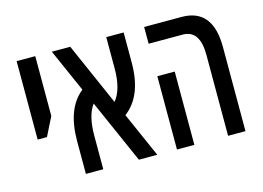

<svg xmlns="http://www.w3.org/2000/svg" viewBox="-83 -744 1228 896"><g transform="rotate(-15 531.0 -296.0)"><path d="M100 -213 145 -303V-592H55V-213Z M315 -164Q315 -259 351 -308L487 0H576L480 -217Q572 -286 572 -446V-592H488V-440Q488 -339 447 -290L314 -592H225L317 -384Q231 -316 231 -158V0H315Z M1002 0V-407Q1002 -592 852 -592H671V-511H836Q918 -511 918 -391V0ZM755 0V-354H671V0Z"/></g></svg>

Font: Noto Sans Hebrew Extra Condensed
Style: Regular
Weight: 400
Width: 2
Designer: Monotype Design Team
Foundry: Monotype Imaging Inc.
Version: 1.000